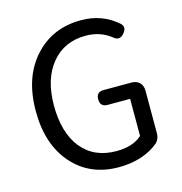

<svg xmlns="http://www.w3.org/2000/svg" viewBox="-111 -848 911 961"><g transform="rotate(-15 344.5 -367.0)"><path d="M388 13Q241 13 151 -87Q58 -190 58 -365.5Q58 -541 153 -645Q246 -747 394 -747Q504 -747 583 -677Q605 -655 582 -628Q556 -596 526 -623Q471 -666 396 -666Q285 -666 219 -586Q153 -506 153 -369Q153 -229 216 -149Q281 -68 397 -68Q484 -68 530 -111V-303H413Q375 -303 375 -342Q375 -380 413 -380H495H558Q584 -380 599.5 -364.5Q615 -349 615 -323V-102Q615 -73 596 -54Q514 13 388 13Z"/></g></svg>

Font: GenSenRounded JP R
Style: Regular
Weight: 400
Version: Version 1.501;PS 1;hotconv 16.6.51;makeotf.lib2.5.65220